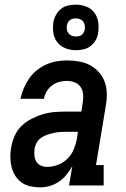

<svg xmlns="http://www.w3.org/2000/svg" viewBox="-20 -798 540 826"><path d="M153 8Q153 8 153 8Q153 8 153 8Q131 8 110.5 3.5Q90 -1 73.5 -12.5Q57 -24 46 -41.5Q35 -59 30 -78.5Q25 -98 24.5 -120Q24 -142 28 -163Q32 -188 42.5 -212.5Q53 -237 72 -255.5Q91 -274 115 -286.5Q139 -299 164.5 -306.5Q190 -314 215 -316Q240 -318 265 -318H330L336 -357Q339 -374 337.5 -392Q336 -410 327 -423.5Q318 -437 301.5 -443.5Q285 -450 268 -450Q251 -450 234.5 -445.5Q218 -441 204 -430.5Q190 -420 181 -405Q172 -390 169 -373H68Q73 -396 82 -417.5Q91 -439 104.5 -459Q118 -479 137 -494.5Q156 -510 178 -520Q200 -530 222.5 -534Q245 -538 268 -538Q294 -538 320 -533.5Q346 -529 367.5 -517.5Q389 -506 405.5 -487.5Q422 -469 430.5 -445.5Q439 -422 439.5 -395.5Q440 -369 435 -342L393 -88H426V0H277L291 -83Q280 -64 266 -46.5Q252 -29 233.5 -16.5Q215 -4 194.5 2Q174 8 153 8ZM183 -80Q206 -80 229.5 -89Q253 -98 270.5 -115.5Q288 -133 297.5 -156Q307 -179 311 -202L315 -231H265Q251 -231 237.5 -230Q224 -229 210.5 -226Q197 -223 183.5 -218.5Q170 -214 158 -206Q146 -198 138.5 -185Q131 -172 129 -159Q127 -145 128 -130.5Q129 -116 135.5 -104Q142 -92 155 -86Q168 -80 183 -80ZM306 -582Q283 -582 261.5 -590.5Q240 -599 226.5 -616.5Q213 -634 209.5 -657Q206 -680 210 -704Q213 -720 221.5 -735Q230 -750 243.5 -760.5Q257 -771 273.5 -774.5Q290 -778 306 -778Q330 -778 351.5 -769.5Q373 -761 386 -743.5Q399 -726 402.5 -703Q406 -680 402 -656Q400 -640 391.5 -625Q383 -610 369 -599.5Q355 -589 338.5 -585.5Q322 -582 306 -582ZM306 -641Q313 -641 319.5 -642.5Q326 -644 331.5 -648Q337 -652 340 -658Q343 -664 345 -671Q346 -680 344.5 -689Q343 -698 338 -705Q333 -712 324.5 -715.5Q316 -719 306 -719Q300 -719 293.5 -717.5Q287 -716 281.5 -712Q276 -708 272.5 -702Q269 -696 268 -689Q266 -680 267.5 -671Q269 -662 274.5 -655Q280 -648 288.5 -644.5Q297 -641 306 -641Z"/></svg>

Font: Iosevka Slab Semibold Oblique
Style: Regular
Weight: 600
Italic angle: -9°
Monospace: yes
Designer: Belleve Invis
Foundry: Belleve Invis
Version: Version 11.1.1; ttfautohint (v1.8.3)